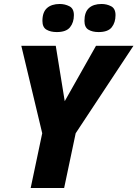

<svg xmlns="http://www.w3.org/2000/svg" viewBox="-20 -944 690 964"><path d="M134 0 192 -275 87 -714H260L305 -436L462 -714H650L360 -275L302 0ZM475 -783Q444 -783 424 -795Q404 -807 404 -839Q404 -883 426.5 -903.5Q449 -924 490 -924Q516 -924 538 -912.5Q560 -901 560 -868Q560 -831 541 -807Q522 -783 475 -783ZM265 -783Q234 -783 213.5 -795Q193 -807 193 -839Q193 -883 216 -903.5Q239 -924 280 -924Q306 -924 328.5 -912.5Q351 -901 351 -868Q351 -831 331.5 -807Q312 -783 265 -783Z"/></svg>

Font: Noto Sans Disp ExtBd
Style: Italic
Weight: 800
Italic angle: -12°
Designer: Monotype Design Team
Foundry: Monotype Imaging Inc.
Version: Version 2.000;GOOG;noto-source:20170915:90ef993387c0